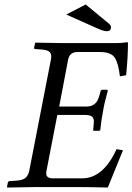

<svg xmlns="http://www.w3.org/2000/svg" viewBox="-20 -838 593 860"><path d="M477.1 -716.8Q477.1 -697.8 458 -698.2Q444.8 -698.2 418 -710L276.9 -772.9L363.8 -817.9L465.8 -733.9Q477.1 -724.6 477.1 -716.8ZM553.2 -646Q553.2 -583 544.9 -501L517.1 -496.1Q510.3 -555.2 493.7 -580.1Q477.1 -605 426.8 -605H327.1Q292 -605 285.2 -570.8L245.1 -360.8H367.2Q410.2 -360.8 422.9 -402.8L430.2 -428.2Q432.1 -436 439 -436H460L462.9 -432.1Q446.3 -372.1 441.9 -341.8Q433.1 -298.8 429.2 -254.9L423.8 -252H402.8Q395 -252 397.9 -259.8L399.9 -285.2Q400.4 -290 400.4 -293.5Q400.4 -310.1 390.9 -316.7Q381.3 -323.2 358.9 -323.2H236.8L188 -71.8Q187 -65.4 187 -61.5Q187 -39.1 216.8 -39.1H347.2Q442.4 -39.1 502 -169.9L530.8 -165Q518.6 -136.2 462.9 2Q386.7 0 340.8 0H134.8Q102.5 0 13.2 2L11.2 0L15.1 -20Q17.1 -26.9 23.9 -26.9L53.2 -28.8Q81.1 -30.8 93.5 -40.8Q106 -50.8 110.8 -71.8L208 -570.8Q209.5 -578.6 209.5 -585Q209.5 -600.1 199.7 -607.2Q189.9 -614.3 167 -616.2L139.2 -618.2Q131.3 -618.2 132.8 -625L137.2 -645L139.2 -647Q229 -645 259.8 -645H502.9Q525.9 -645 548.8 -648.9Q553.2 -648.9 553.2 -646Z"/></svg>

Font: Linux Libertine
Style: Italic
Weight: 400
Italic angle: -12°
Designer: Philipp H. Poll
Foundry: Philipp H. Poll
Version: Version 5.1.6 ; ttfautohint (v0.9)